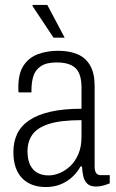

<svg xmlns="http://www.w3.org/2000/svg" viewBox="-20 -743 468 775"><path d="M165 12Q136 12 112 3.5Q88 -5 70.5 -22.5Q53 -40 43.5 -66.5Q34 -93 34 -129Q34 -171 49.5 -203Q65 -235 98 -257.5Q131 -280 183.5 -292Q236 -304 309 -304V-390Q309 -423 300 -445.5Q291 -468 268.5 -479.5Q246 -491 209 -491Q167 -491 144.5 -475.5Q122 -460 114.5 -435Q107 -410 107 -379V-370H55Q54 -375 54 -379.5Q54 -384 54 -391Q54 -447 75.5 -479Q97 -511 133.5 -524.5Q170 -538 215 -538Q260 -538 293 -524Q326 -510 344 -478.5Q362 -447 362 -396V-71Q362 -52 368.5 -44Q375 -36 386 -36H423V-3Q411 2 396.5 6Q382 10 367 10Q345 10 333 -1Q321 -12 316.5 -30.5Q312 -49 311 -71H305Q291 -46 270.5 -27.5Q250 -9 223.5 1.5Q197 12 165 12ZM176 -35Q198 -35 221 -44.5Q244 -54 264 -73Q284 -92 296.5 -121.5Q309 -151 309 -190V-258Q226 -258 178.5 -243Q131 -228 111 -200Q91 -172 91 -132Q91 -99 101.5 -77.5Q112 -56 131 -45.5Q150 -35 176 -35ZM241 -591H196L111 -719L112 -723H171Z"/></svg>

Font: Archivo Condensed ExtraLight
Style: Regular
Weight: 250
Width: 3
Designer: Hector Gatti
Foundry: Omnibus-Type
Version: Version 2.001